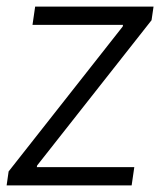

<svg xmlns="http://www.w3.org/2000/svg" viewBox="-37 -560 503 579"><path d="M-11 -43 333 -480 334 -485H61L69 -540H426L420 -499L75 -61L74 -56H368L360 -1H-17Z"/></svg>

Font: Plata Sans Light
Style: Italic
Weight: 300
Italic angle: -8°
Designer: Pablo Impallari, Andres Torresi, & Cristiano Sobral
Foundry: Pablo Impallari, Andres Torresi, & Cristiano Sobral
Version: Version 1.00;December 28, 2019;FontCreator 12.0.0.2547 64-bi